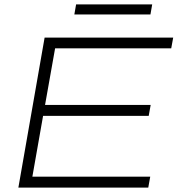

<svg xmlns="http://www.w3.org/2000/svg" viewBox="-20 -858 818 878"><path d="M64 0 184 -686H772L763 -637H232L186 -378H669L660 -328H177L128 -50H667L658 0ZM320 -792 328 -838H676L668 -792Z"/></svg>

Font: Archivo SemiExpanded Thin
Style: Italic
Weight: 250
Width: 6
Italic angle: -10°
Designer: Hector Gatti
Foundry: Omnibus-Type
Version: Version 2.001